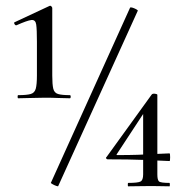

<svg xmlns="http://www.w3.org/2000/svg" viewBox="-20 -655 642 676"><path d="M44 -309Q42 -309 42 -314.5Q42 -320 44 -320Q74 -320 88 -324Q102 -328 106 -343Q110 -358 110 -389V-508Q110 -551 107.5 -568.5Q105 -586 90.5 -584.5Q76 -583 38 -566Q34 -565 31 -570.5Q28 -576 32 -577L154 -634Q158 -636 161 -632.5Q164 -629 164 -627V-389Q164 -358 167.5 -343Q171 -328 184.5 -324Q198 -320 226 -320Q229 -320 229 -314.5Q229 -309 226 -309Q208 -309 185.5 -310Q163 -311 138 -311Q112 -311 87.5 -310Q63 -309 44 -309ZM185 0Q185 2 178 -0.5Q171 -3 165 -6.5Q159 -10 159 -11L438 -628Q440 -630 446.5 -628Q453 -626 459.5 -622.5Q466 -619 465 -617ZM534 -41Q534 -22 539.5 -16.5Q545 -11 577 -11Q578 -11 578 -5Q578 1 577 1Q562 1 547.5 0.5Q533 0 513 0Q489 0 469 0.5Q449 1 431 1Q430 1 430 -5Q430 -11 431 -11Q466 -11 475 -16Q484 -21 484 -41V-266L500 -278L391 -112Q389 -109 393 -109Q436 -109 465 -110Q494 -111 519.5 -112.5Q545 -114 577 -115Q579 -115 579 -101.5Q579 -88 577 -88Q534 -90 484.5 -92Q435 -94 359 -94Q356 -94 354 -97Q352 -100 355 -102L514 -322Q517 -326 525.5 -325Q534 -324 534 -321Z"/></svg>

Font: Cormorant Light Medium
Style: Regular
Weight: 500
Version: Version 4.000